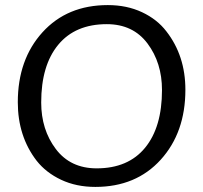

<svg xmlns="http://www.w3.org/2000/svg" viewBox="-20 -723 799 755"><path d="M355 12Q280 12 220.5 -16Q161 -44 124 -91Q50 -187 50 -321Q50 -489 147 -596Q244 -703 404 -703Q479 -703 538.5 -675Q598 -647 634 -600Q709 -504 709 -370Q709 -202 612 -95Q515 12 355 12ZM400 -628Q276 -628 209 -547Q142 -466 142 -320Q142 -213 199.5 -137Q257 -61 360 -61Q484 -61 550.5 -142Q617 -223 617 -369Q617 -476 560 -552Q503 -628 400 -628Z"/></svg>

Font: Average Sans
Style: Regular
Weight: 400
Designer: Eduardo Rodriguez Tunni
Foundry: Eduardo Rodriguez Tunni
Version: Version 1.002